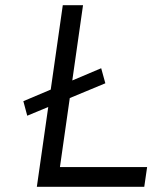

<svg xmlns="http://www.w3.org/2000/svg" viewBox="-20 -720 625 740"><path d="M85 -274 70 -330 370 -457 386 -399ZM122 0 222 -700H300L211 -76H547L536 0Z"/></svg>

Font: Lexend Light
Style: Italic
Weight: 300
Italic angle: -8.13011°
Designer: Bonnie Shaver-Troup, Thomas Jockin
Foundry: Lexend
Version: Version 1.007